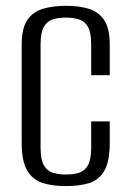

<svg xmlns="http://www.w3.org/2000/svg" viewBox="-20 -619 439 651"><path d="M202.7 12Q159.4 12 125.9 1.8Q92.3 -8.3 72.9 -39.8Q53.5 -71.2 53.5 -135.3V-467.8Q53.5 -523.5 72.9 -551.6Q92.3 -579.7 126.6 -589.5Q160.8 -599.3 204.1 -599.3Q248.5 -599.3 281.4 -589.1Q314.3 -579 333.2 -550.9Q352.1 -522.8 352.1 -467.8V-364H289.2V-468.7Q289.2 -508.5 278.3 -527.8Q267.4 -547.1 247.9 -553.2Q228.4 -559.3 203.4 -559.3Q178.5 -559.3 159 -553.2Q139.4 -547.1 128.5 -527.8Q117.6 -508.5 117.6 -468.7V-117.8Q117.6 -78.3 128.5 -58.9Q139.4 -39.4 159 -33.4Q178.5 -27.3 203.4 -27.3Q229.1 -27.3 248.2 -33.4Q267.4 -39.4 278.3 -58.9Q289.2 -78.3 289.2 -117.8V-207.4H352.1V-135.5Q352.1 -70.5 333.2 -39Q314.3 -7.6 281 2.2Q247.7 12 202.7 12Z"/></svg>

Font: Alumni Sans SC Thin
Style: Regular
Weight: 100
Designer: Robert E. Leuschke
Foundry: Robert E. Leuschke
Version: Version 1.018